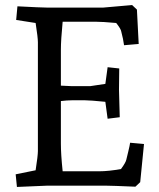

<svg xmlns="http://www.w3.org/2000/svg" viewBox="-20 -735 628 760"><path d="M44 -656 49 -710Q145 -705 165 -705H389L503 -715L522 -697L529 -561L471 -556Q468 -580 460 -610Q459 -620 440 -644Q385 -649 359 -649H228Q221 -576 221 -538V-396Q255 -394 264 -394H337L397 -403L406 -469L452 -464Q451 -400 451 -380L454 -271L406 -265L397 -332Q337 -338 317 -338H264Q246 -338 221 -335V-167Q221 -124 228 -57H372Q410 -57 459 -66Q478 -92 480 -103Q481 -107 487.5 -134Q494 -161 495 -170L550 -165L535 -14L516 4Q422 0 402 0H165L47 5L42 -45L121 -61Q130 -119 130 -137V-568Q130 -586 121 -644Z"/></svg>

Font: Andada
Style: Regular
Weight: 400
Designer: Carolina Giovagnoli
Foundry: Carolina Giovagnoli
Version: Version 1.003